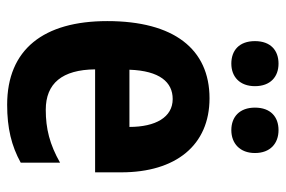

<svg xmlns="http://www.w3.org/2000/svg" viewBox="-151 -638 799 537"><g transform="rotate(90 248.5 -369.5)"><path d="M95 -683C95 -639 121 -617 158 -617C195 -617 221 -641 221 -683C221 -726 195 -749 158 -749C121 -749 95 -727 95 -683ZM281 -683C281 -640 307 -617 344 -617C381 -617 408 -641 408 -683C408 -726 381 -749 344 -749C307 -749 281 -727 281 -683ZM255 -556C117 -556 39 -456 39 -270C39 -92 118 10 273 10C338 10 388 -2 435 -28V-138C384 -109 340 -98 287 -98C213 -98 175 -144 174 -236H462V-309C462 -462 386 -556 255 -556ZM257 -453C308 -453 335 -405 335 -332H175C178 -417 210 -453 257 -453Z"/></g></svg>

Font: Noto Sans Devanagari UI Condensed
Style: Bold
Weight: 700
Width: 3
Designer: Jelle Bosma - Monotype Design Team
Foundry: Monotype Imaging Inc.
Version: Version 2.004